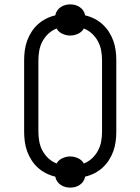

<svg xmlns="http://www.w3.org/2000/svg" viewBox="-20 -805 640 875"><path d="M300 50Q288 50 277 47Q266 44 256.5 37.5Q247 31 240.5 21.5Q234 12 232 0Q210 -5 189.5 -15.5Q169 -26 152.5 -41Q136 -56 123.5 -75.5Q111 -95 103.5 -116Q96 -137 93 -159.5Q90 -182 90 -205V-530Q90 -553 93 -575.5Q96 -598 103.5 -619Q111 -640 123.5 -659.5Q136 -679 152.5 -694Q169 -709 189.5 -719.5Q210 -730 232 -735Q234 -747 240.5 -756.5Q247 -766 256.5 -772.5Q266 -779 277 -782Q288 -785 300 -785Q312 -785 323 -782Q334 -779 343.5 -772.5Q353 -766 359.5 -756.5Q366 -747 368 -735Q390 -730 410.5 -719.5Q431 -709 447.5 -694Q464 -679 476.5 -659.5Q489 -640 496.5 -619Q504 -598 507 -575.5Q510 -553 510 -530V-205Q510 -182 507 -159.5Q504 -137 496.5 -116Q489 -95 476.5 -75.5Q464 -56 447.5 -41Q431 -26 410.5 -15.5Q390 -5 368 0Q366 12 359.5 21.5Q353 31 343.5 37.5Q334 44 323 47Q312 50 300 50ZM238 -60Q247 -76 264.5 -84Q282 -92 300 -92Q318 -92 335.5 -84Q353 -76 362 -60Q383 -68 399.5 -83.5Q416 -99 426.5 -118.5Q437 -138 441 -160Q445 -182 445 -205V-530Q445 -553 441 -575Q437 -597 426.5 -616.5Q416 -636 399.5 -651.5Q383 -667 362 -675Q353 -659 335.5 -651Q318 -643 300 -643Q282 -643 264.5 -651Q247 -659 238 -675Q217 -667 200.5 -651.5Q184 -636 173.5 -616.5Q163 -597 159 -575Q155 -553 155 -530V-205Q155 -182 159 -160Q163 -138 173.5 -118.5Q184 -99 200.5 -83.5Q217 -68 238 -60Z"/></svg>

Font: Iosevka Etoile Light
Style: Regular
Weight: 300
Designer: Belleve Invis
Foundry: Belleve Invis
Version: Version 25.0.1; ttfautohint (v1.8.4)